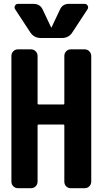

<svg xmlns="http://www.w3.org/2000/svg" viewBox="-20 -990 540 1010"><path d="M424.8 -730.5Q439.5 -730.5 449.7 -720.2Q460 -710 460 -695.3V-35.2Q460 -20.5 450.2 -10.3Q440.4 0 424.8 0H352.5Q337.9 0 328.1 -9.8Q318.4 -19.5 318.4 -35.2V-330.1Q318.4 -335 313.5 -335H182.6Q177.7 -335 177.7 -330.1V-35.2Q177.7 -20.5 168 -10.3Q158.2 0 142.6 0H75.2Q60.5 0 50.3 -9.8Q40 -19.5 40 -35.2V-695.3Q40 -710 49.8 -720.2Q59.6 -730.5 75.2 -730.5H142.6Q157.2 -730.5 167.5 -720.2Q177.7 -710 177.7 -695.3V-445.3Q177.7 -440.4 182.6 -440.4H313.5Q318.4 -440.4 318.4 -445.3V-695.3Q318.4 -710 328.1 -720.2Q337.9 -730.5 352.5 -730.5ZM424.8 -969.7Q435.5 -969.7 440.9 -960.4Q446.3 -951.2 440.4 -941.4L360.4 -819.3Q341.8 -790 304.7 -790H195.3Q159.2 -790 139.6 -819.3L59.6 -941.4Q53.7 -951.2 59.1 -960.4Q64.5 -969.7 75.2 -969.7H155.3Q191.4 -969.7 205.1 -938.5L249 -845.7Q249 -844.7 250 -844.7Q251 -844.7 251 -845.7L294.9 -938.5Q308.6 -970.7 344.7 -969.7Z"/></svg>

Font: Rounded-L Mgen+ 1mn bold
Style: Bold
Weight: 700
Designer: [Source Han Sans]
Ryoko NISHIZUKA  (kana & ideographs); Paul D. Hunt (Latin, Greek & Cyrillic); Wenlong ZHANG  (bopomofo
Version: Version 1.059.20150602